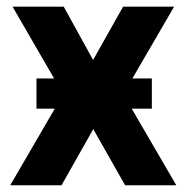

<svg xmlns="http://www.w3.org/2000/svg" viewBox="-20 -548 549 568"><path d="M429.2 -226.6H369.6L501.5 0H350.1L255.9 -166L162.1 0H10.3L142.1 -226.6H87.9V-315.9H140.1L17.1 -528.3H168.5L255.4 -370.6L344.2 -528.3H495.1L371.6 -315.9H429.2Z"/></svg>

Font: Roboto-o
Style: o-Bold
Weight: 700
Designer: Google
Version: Version 2.134; 2016; ttfautohint (v1.6)